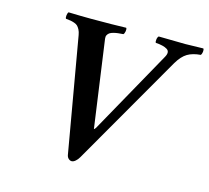

<svg xmlns="http://www.w3.org/2000/svg" viewBox="-97 -760 964 885"><g transform="rotate(15 385.5 -317.5)"><path d="M655.8 -546.9 350.1 -16.1Q343.3 -3.9 333.7 4.2Q324.2 12.2 315.9 12.2Q308.1 12.2 301 5.9Q293.9 -0.5 292 -11.2L196.8 -558.1Q194.3 -572.8 189 -582.8Q183.6 -592.8 178 -598.4Q172.4 -604 161.6 -607.7Q150.9 -611.3 143.3 -612.5Q135.7 -613.8 121.1 -615.2Q117.7 -619.6 119.1 -631.1Q120.6 -642.6 125 -647Q191.4 -645 232.9 -645Q343.8 -645 399.9 -647Q403.8 -642.6 401.9 -631.1Q399.9 -619.6 395 -615.2Q380.4 -614.3 369.9 -613Q359.4 -611.8 348.4 -608.9Q337.4 -606 331.1 -601.6Q324.7 -597.2 321 -590.1Q317.4 -583 318.8 -573.2L377 -157.2Q378.4 -157.7 379.6 -158.9Q380.9 -160.2 382.3 -162.1Q383.8 -164.1 384.8 -165L607.9 -564.9Q622.1 -590.8 604.5 -601.8Q586.9 -612.8 549.8 -615.2Q546.4 -619.6 548.1 -631.1Q549.8 -642.6 555.2 -647Q639.2 -645 682.1 -645Q699.7 -645 768.1 -647Q772 -642.1 770.5 -631.1Q769 -620.1 764.2 -615.2Q726.6 -612.3 701.9 -597.7Q677.2 -583 655.8 -546.9Z"/></g></svg>

Font: Common Serif SemiBold
Style: Italic
Weight: 600
Italic angle: -12°
Designer: Philipp H. Poll, Khaled Hosny
Foundry: Stefan Peev, Context Ltd.
Version: Version 1.026